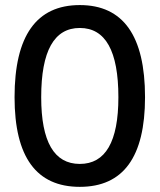

<svg xmlns="http://www.w3.org/2000/svg" viewBox="-20 -723 626 753"><path d="M293 9.8C462.9 9.8 548.8 -106.4 548.8 -341.8C548.8 -583 462.9 -703.1 293 -703.1C123 -703.1 37.1 -583 37.1 -341.8C37.1 -106.4 123 9.8 293 9.8ZM293 -80.1C192.4 -80.1 141.6 -167 141.6 -341.8C141.6 -523.4 192.4 -613.3 293 -613.3C393.6 -613.3 444.3 -523.4 444.3 -341.8C444.3 -167 393.6 -80.1 293 -80.1Z"/></svg>

Font: Cascadia Mono NF
Style: Regular
Weight: 400
Monospace: yes
Designer: Aaron Bell
Foundry: Saja Typeworks
Version: Version 2404.023